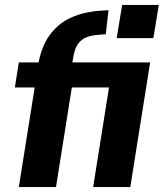

<svg xmlns="http://www.w3.org/2000/svg" viewBox="-20 -755 661 775"><path d="M56 0 120 -402H40L56 -503H189L127 -454L133 -487Q145 -564 179.5 -612Q214 -660 267 -684Q320 -708 389 -712L418 -714L407 -617L372 -614Q348 -612 328 -604Q308 -596 295 -578Q282 -560 276 -526L265 -462L228 -503H586L506 0H356L420 -402H270L206 0ZM451 -601 473 -735H621L599 -601Z"/></svg>

Font: Nunito Sans 7pt Condensed ExtraBold
Style: Italic
Weight: 800
Width: 3
Italic angle: -9°
Designer: Vernon Adams
Foundry: Vernon Adams
Version: Version 3.101;gftools[0.9.27]